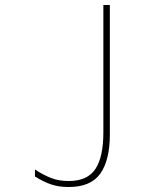

<svg xmlns="http://www.w3.org/2000/svg" viewBox="-20 -734 640 769"><path d="M120 -27V-55Q154 -33 184.5 -21Q215 -9 255 -9Q330 -9 362 -57Q394 -105 394 -204V-714H420V-196Q420 -93 382 -39Q344 15 255 15Q215 15 184.5 4.5Q154 -6 120 -27Z"/></svg>

Font: Noto Sans Mono UI Thin
Style: Regular
Weight: 250
Monospace: yes
Designer: Monotype Design team
Foundry: Monotype Imaging Inc.
Version: Version 1.000